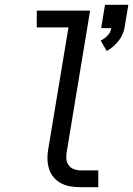

<svg xmlns="http://www.w3.org/2000/svg" viewBox="-20 -779 554 799"><path d="M424 -567 399 -610Q415 -618 428 -631.5Q441 -645 443 -662H401L417 -759H514L498 -662Q495 -647 488.5 -633Q482 -619 472 -607Q462 -595 450 -584.5Q438 -574 424 -567ZM315 0Q293 0 272.5 -3.5Q252 -7 234 -16.5Q216 -26 203 -41.5Q190 -57 184 -76.5Q178 -96 177.5 -117.5Q177 -139 181 -160L265 -665H133V-735H355L258 -149Q255 -134 256 -119Q257 -104 265 -92.5Q273 -81 286.5 -75.5Q300 -70 315 -70H389V0Z"/></svg>

Font: Iosevka SS04
Style: Italic
Weight: 400
Italic angle: -9°
Monospace: yes
Designer: Belleve Invis
Foundry: Belleve Invis
Version: Version 19.0.0; ttfautohint (v1.8.4)